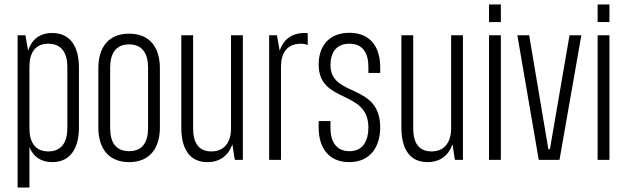

<svg xmlns="http://www.w3.org/2000/svg" viewBox="-20 -717 2812 861"><path d="M59 124H112V-57C129 -16 162 10 214 10C297 10 334 -54 334 -145V-414C334 -506 297 -569 214 -569C157 -569 122 -539 106 -490L94 -559H59ZM197 -521C256 -521 282 -479 282 -418V-142C282 -80 256 -38 197 -38C137 -38 112 -80 112 -142V-418C112 -479 137 -521 197 -521Z M559 -566C465 -566 421 -503 421 -411V-145C421 -54 465 10 559 10C653 10 697 -54 697 -145V-411C697 -503 653 -566 559 -566ZM644 -142C644 -80 619 -39 559 -39C499 -39 474 -80 474 -142V-414C474 -476 499 -518 559 -518C619 -518 644 -476 644 -414Z M1069 0V-559H1016V-136C1014 -77 985 -38 928 -38C868 -38 846 -80 846 -142V-559H793V-145C793 -54 827 10 910 10C968 10 1005 -21 1022 -70L1033 0Z M1346 -569C1287 -569 1251 -539 1234 -490L1222 -559H1187V0H1240V-417C1240 -479 1267 -521 1329 -521C1341 -521 1351 -519 1360 -515V-568C1355 -569 1351 -569 1346 -569Z M1547 -570C1452 -570 1409 -506 1409 -428C1409 -250 1632 -318 1632 -145C1632 -91 1611 -39 1547 -39C1487 -39 1462 -84 1462 -142V-174H1409V-145C1409 -57 1452 10 1546 10C1641 10 1685 -59 1685 -146C1685 -346 1462 -279 1462 -425C1462 -480 1487 -521 1547 -521C1606 -521 1632 -480 1632 -418V-390H1685V-415C1685 -506 1641 -570 1547 -570Z M2056 0V-559H2003V-136C2001 -77 1972 -38 1915 -38C1855 -38 1833 -80 1833 -142V-559H1780V-145C1780 -54 1814 10 1897 10C1955 10 1992 -21 2009 -70L2020 0Z M2173 -697V-618H2226V-697ZM2173 -559V0H2226V-559Z M2300 -559 2396 0H2489L2587 -559H2534L2446 -48H2439L2353 -559Z M2660 -697V-618H2713V-697ZM2660 -559V0H2713V-559Z"/></svg>

Font: Modon Arabic
Style: Regular
Weight: 400
Designer: Ahmedzaza
Foundry: Ahmedzaza
Version: Version 2.010